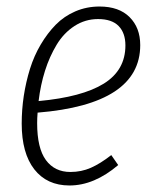

<svg xmlns="http://www.w3.org/2000/svg" viewBox="-20 -552 468 583"><path d="M405.8 -415Q405.8 -235.4 94.2 -210Q92.8 -193.4 92.8 -178.2Q92.8 -102.1 119.4 -65.9Q146 -29.8 193.8 -29.8Q227.1 -29.8 255.9 -42.5Q284.7 -55.2 317.9 -81.1L338.9 -50.8Q266.1 11.2 190.9 11.2Q122.6 11.2 84.2 -37.8Q45.9 -86.9 45.9 -176.8Q45.9 -218.8 52.2 -260.7Q58.6 -302.7 71 -342.8Q83.5 -382.8 103.8 -417Q124 -451.2 149.4 -477.1Q174.8 -502.9 209 -517.6Q243.2 -532.2 282.2 -532.2Q341.3 -532.2 373.5 -500Q405.8 -467.8 405.8 -415ZM277.8 -494.1Q238.8 -494.1 206.3 -473.1Q173.8 -452.1 152.1 -416.3Q130.4 -380.4 116.7 -337.2Q103 -293.9 97.2 -245.1Q229.5 -257.3 295.2 -298.1Q360.8 -338.9 360.8 -414.1Q360.8 -451.7 340.3 -472.9Q319.8 -494.1 277.8 -494.1Z"/></svg>

Font: Fira Sans Compressed ExtraLight
Style: Italic
Weight: 250
Width: 3
Italic angle: -8°
Designer: Carrois Corporate & Edenspiekermann AG
Foundry: Carrois Corporate GbR & Edenspiekermann AG
Version: Version 4.203;PS 004.203;hotconv 1.0.88;makeotf.lib2.5.64775